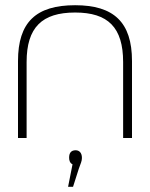

<svg xmlns="http://www.w3.org/2000/svg" viewBox="-20 -529 575 736"><path d="M49 -295V0H82V-291C82 -424 141 -481 268 -481C394 -481 452 -424 452 -291V0H486V-295C486 -444 416 -509 268 -509C118 -509 49 -444 49 -295ZM241 187H260L282 118C289 98 294 89 294 77V76C294 57 284 47 270 47C253 47 245 57 245 75V76C245 86 248 96 258 101Z"/></svg>

Font: LT Wave Text Thin
Style: Regular
Weight: 100
Designer: Daniel Lyons
Version: Version 2.5 (Glyphs App)